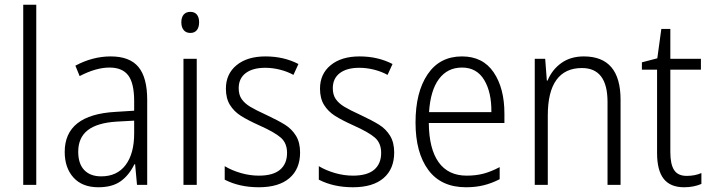

<svg xmlns="http://www.w3.org/2000/svg" viewBox="-20 -780 2999 810"><path d="M78 0V-760H133V0Z M601 -359V0H558L550 -87H547Q524 -40 488.5 -15Q453 10 395 10Q327 10 290 -31Q253 -72 253 -139Q253 -296 467 -308L546 -313V-353Q546 -429 521 -462Q496 -495 442 -495Q385 -495 316 -459L298 -503Q371 -542 447 -542Q527 -542 564 -497.5Q601 -453 601 -359ZM473 -267Q390 -262 350 -230.5Q310 -199 310 -140Q310 -89 335.5 -62.5Q361 -36 407 -36Q474 -36 510 -84Q546 -132 546 -217V-271Z M820 -686Q820 -665 810.5 -653Q801 -641 783 -641Q765 -641 755 -653Q745 -665 745 -686Q745 -707 755 -718.5Q765 -730 783 -730Q801 -730 810.5 -718.5Q820 -707 820 -686ZM810 0H754V-532H810Z M1072 10Q990 10 928 -22V-79Q958 -61 996 -50Q1034 -39 1072 -39Q1132 -39 1161.5 -64Q1191 -89 1191 -135Q1191 -176 1165 -199Q1139 -222 1074 -251Q1025 -273 996 -291.5Q967 -310 950 -337.5Q933 -365 933 -406Q933 -468 978 -505Q1023 -542 1100 -542Q1177 -542 1239 -510L1218 -464Q1193 -478 1161.5 -486Q1130 -494 1099 -494Q1046 -494 1016.5 -471.5Q987 -449 987 -408Q987 -380 999.5 -362Q1012 -344 1035 -330Q1058 -316 1104 -295Q1153 -272 1182 -254Q1211 -236 1228.5 -207.5Q1246 -179 1246 -137Q1246 -67 1201 -28.5Q1156 10 1072 10Z M1469 10Q1387 10 1325 -22V-79Q1355 -61 1393 -50Q1431 -39 1469 -39Q1529 -39 1558.5 -64Q1588 -89 1588 -135Q1588 -176 1562 -199Q1536 -222 1471 -251Q1422 -273 1393 -291.5Q1364 -310 1347 -337.5Q1330 -365 1330 -406Q1330 -468 1375 -505Q1420 -542 1497 -542Q1574 -542 1636 -510L1615 -464Q1590 -478 1558.5 -486Q1527 -494 1496 -494Q1443 -494 1413.5 -471.5Q1384 -449 1384 -408Q1384 -380 1396.5 -362Q1409 -344 1432 -330Q1455 -316 1501 -295Q1550 -272 1579 -254Q1608 -236 1625.5 -207.5Q1643 -179 1643 -137Q1643 -67 1598 -28.5Q1553 10 1469 10Z M2108 -301V-261H1789Q1790 -152 1830.5 -95.5Q1871 -39 1949 -39Q1988 -39 2020 -47.5Q2052 -56 2088 -75V-24Q2055 -7 2021 1.5Q1987 10 1946 10Q1841 10 1787 -63Q1733 -136 1733 -263Q1733 -391 1784 -466.5Q1835 -542 1929 -542Q2017 -542 2062.5 -475Q2108 -408 2108 -301ZM1790 -307H2053Q2054 -391 2022.5 -443Q1991 -495 1929 -495Q1868 -495 1832 -447Q1796 -399 1790 -307Z M2598 -359V0H2543V-350Q2543 -493 2435 -493Q2364 -493 2327.5 -443Q2291 -393 2291 -293V0H2236V-532H2280L2287 -440H2290Q2309 -486 2348 -514Q2387 -542 2443 -542Q2598 -542 2598 -359Z M2939 -50V-4Q2906 10 2866 10Q2808 10 2780 -25.5Q2752 -61 2752 -135V-486H2688V-517L2753 -534L2770 -658H2808V-532H2937V-486H2808V-138Q2808 -87 2824 -62.5Q2840 -38 2877 -38Q2912 -38 2939 -50Z"/></svg>

Font: Noto Sans UI NarrowLight
Style: Regular
Weight: 300
Width: 4
Designer: Monotype Design Team
Foundry: Monotype Imaging Inc.
Version: Version 1.001